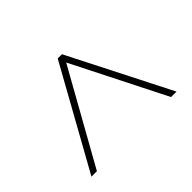

<svg xmlns="http://www.w3.org/2000/svg" viewBox="-111 -692 672 672"><g transform="rotate(45 225.0 -355.5)"><path d="M413 -145V-172L68 -365L413 -539V-566L37 -375V-354Z"/></g></svg>

Font: Noto Sans Lao Condensed Thin
Style: Regular
Weight: 100
Width: 3
Designer: Monotype Design Team
Foundry: Monotype Imaging Inc.
Version: Version 2.003